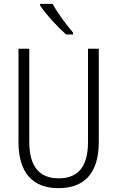

<svg xmlns="http://www.w3.org/2000/svg" viewBox="-20 -967 609 997"><path d="M253 -947H188V-939C217 -894 281 -825 323 -788H359V-798C324 -839 280 -898 253 -947ZM493 -230V-714H437V-230C437 -96 381 -41 285 -41C187 -41 132 -99 132 -231V-714H76V-230C76 -69 150 10 284 10C414 10 493 -63 493 -230Z"/></svg>

Font: Noto Sans Gujarati Condensed Light
Style: Regular
Weight: 300
Width: 3
Designer: Jelle Bosma - Monotype Design Team, Universal Thirst
Foundry: Monotype Imaging Inc.
Version: Version 2.106